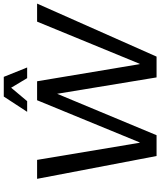

<svg xmlns="http://www.w3.org/2000/svg" viewBox="66 -936 870 1043"><g transform="rotate(-90 501.5 -415.0)"><path d="M1003 -649H905L676 -92H674L581 -649H478L249 -92H247L154 -649H51L175 0H288L513 -540L602 0H715ZM415 -703H473L546 -790L598 -703H656L605 -830H498Z"/></g></svg>

Font: Gamestation Display
Style: Italic
Weight: 400
Designer: Jonas Hecksher
Foundry: Jonas Hecksher, Playtypeª, e-types AS
Version: Version 1.003